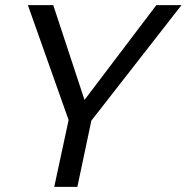

<svg xmlns="http://www.w3.org/2000/svg" viewBox="-20 -730 729 750"><path d="M248 -261.2 88.9 -710H188L310.1 -339.8L590.8 -710H689L336.9 -258.8L282.2 0H191.9Z"/></svg>

Font: Rawline Medium
Style: Italic
Weight: 500
Italic angle: -12°
Designer: Matt McInerney, Pablo Impallari, Rodrigo Fuenzalida
Foundry: Matt McInerney, Pablo Impallari, Rodrigo Fuenzalida
Version: Version 4.020;PS 004.020;hotconv 1.0.88;makeotf.lib2.5.64775